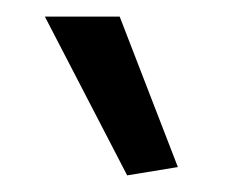

<svg xmlns="http://www.w3.org/2000/svg" viewBox="-20 -824 287 231"><path d="M133 -613 34 -804H124L194 -623Z"/></svg>

Font: Encode Sans Narrow
Style: Regular
Weight: 400
Designer: Pablo Impallari, Andres Torresi
Foundry: Pablo Impallari, Andres Torresi
Version: Version 1.000; ttfautohint (v1.00) -l 8 -r 50 -G 200 -x 14 -